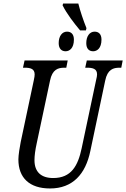

<svg xmlns="http://www.w3.org/2000/svg" viewBox="-20 -1056 714 1086"><path d="M433 -884H466L469 -897C452 -939 433 -995 423 -1036H337L334 -1026C357 -979 398 -926 433 -884ZM351 -766C373 -766 398 -783 398 -832C398 -863 382 -877 359 -877C331 -877 312 -851 312 -812C312 -781 328 -766 351 -766ZM507 -766C529 -766 554 -783 554 -832C554 -863 538 -877 515 -877C487 -877 468 -851 468 -812C468 -781 483 -766 507 -766ZM263 10C391 10 464 -71 491 -202L575 -600C588 -664 621 -673 656 -673H666L674 -714H471L462 -673H472C505 -673 529 -667 529 -635C529 -628 527 -616 524 -605L442 -218C421 -118 383 -49 281 -49C213 -49 175 -83 175 -150C175 -175 179 -206 188 -247L263 -600C276 -664 309 -673 344 -673H355L363 -714H119L110 -673H120C152 -673 176 -667 176 -635C176 -628 175 -619 171 -601L97 -252C92 -227 84 -179 84 -154C84 -50 147 10 263 10Z"/></svg>

Font: Noto Serif ExtraCondensed
Style: Italic
Weight: 400
Width: 2
Italic angle: -12°
Designer: Monotype Design Team
Foundry: Monotype Imaging Inc.
Version: Version 2.014